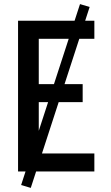

<svg xmlns="http://www.w3.org/2000/svg" viewBox="-20 -836 540 936"><path d="M68 0V-735H440V-647H169V-426H383V-338H169V-88H440V0ZM130 80 83 66 370 -816 417 -802Z"/></svg>

Font: Iosevka Term Semibold
Style: Regular
Weight: 600
Monospace: yes
Designer: Belleve Invis
Foundry: Belleve Invis
Version: Version 31.4.0